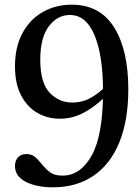

<svg xmlns="http://www.w3.org/2000/svg" viewBox="-20 -590 600 820"><path d="M93 68Q113 68 126.5 78Q140 88 156 108Q177 134 195.5 147Q214 160 247 160Q324 160 372 73.5Q420 -13 420 -200Q420 -352 384 -439Q348 -526 278 -526Q225 -526 188.5 -477.5Q152 -429 152 -335Q152 -236 192 -194Q232 -152 289 -152Q331 -152 365.5 -171Q400 -190 430 -220L427 -175Q385 -134 337.5 -108.5Q290 -83 235 -83Q184 -83 141 -107Q98 -131 71 -181Q44 -231 44 -307Q44 -390 76.5 -449.5Q109 -509 164 -539.5Q219 -570 286 -570Q407 -570 467.5 -473Q528 -376 528 -209Q528 -77 490 17Q452 111 379.5 160.5Q307 210 206 210Q136 210 90 186.5Q44 163 44 119Q44 97 56.5 82.5Q69 68 93 68Z"/></svg>

Font: Minipax
Style: Regular
Weight: 400
Designer: Raphaël Ronot
Foundry: Velvetyne Type Foundry
Version: Version 1.000